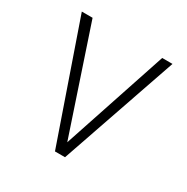

<svg xmlns="http://www.w3.org/2000/svg" viewBox="-120 -591 677 695"><g transform="rotate(30 218.5 -243.5)"><path d="M198 0 29 -487H74L230 -21H210L365 -487H408L240 0Z"/></g></svg>

Font: Nunito Sans 10pt Condensed ExtraLight
Style: Regular
Weight: 250
Width: 3
Designer: Vernon Adams
Foundry: Vernon Adams
Version: Version 3.101;gftools[0.9.27]